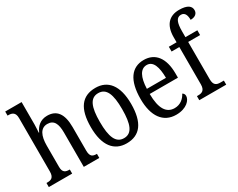

<svg xmlns="http://www.w3.org/2000/svg" viewBox="-96 -1217 2078 1673"><g transform="rotate(-30 943.0 -380.0)"><path d="M15 0H250V-41H248C210 -41 180 -49 180 -108V-321C180 -420 209 -483 278 -483C344 -483 367 -433 367 -346V0H523V-41H521C482 -41 456 -50 456 -113V-349C456 -486 405 -546 312 -546C243 -546 202 -505 180 -454H176C176 -460 180 -501 180 -534V-760H15V-719H23C57 -719 91 -710 91 -651V-113C91 -50 60 -41 23 -41H15Z M795 10C929 10 999 -81 999 -269C999 -456 922 -546 798 -546C662 -546 593 -456 593 -269C593 -81 670 10 795 10ZM797 -41C715 -41 684 -119 684 -269C684 -418 714 -494 796 -494C878 -494 908 -418 908 -269C908 -119 879 -41 797 -41Z M1293 10C1400 10 1449 -50 1449 -90C1449 -108 1439 -119 1429 -124C1408 -83 1369 -47 1310 -47C1228 -47 1183 -114 1182 -263H1466V-305C1466 -463 1397 -546 1284 -546C1161 -546 1091 -452 1091 -264C1091 -90 1164 10 1293 10ZM1375 -314H1183C1187 -430 1221 -495 1285 -495C1350 -495 1374 -422 1375 -314Z M1529 0H1800V-41H1767C1729 -41 1699 -50 1699 -113V-488H1819V-536H1699V-596C1699 -679 1715 -725 1762 -725C1804 -725 1814 -685 1814 -644C1861 -644 1886 -667 1886 -701C1886 -740 1855 -770 1769 -770C1667 -770 1610 -706 1610 -587V-536H1532V-488H1610V-113C1610 -50 1577 -41 1541 -41H1529Z"/></g></svg>

Font: Noto Serif Myanmar Condensed
Style: Regular
Weight: 400
Width: 3
Designer: Ben Mitchell and the Monotype Design Team
Foundry: Monotype Imaging Inc.
Version: Version 2.106